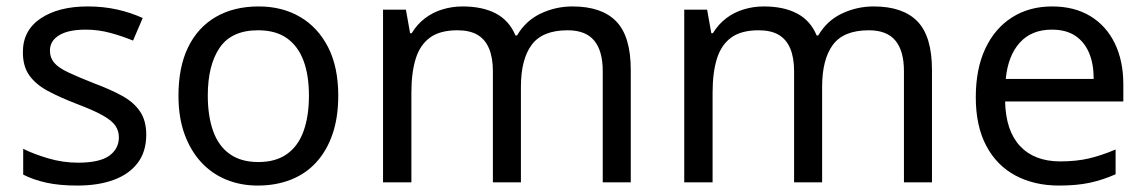

<svg xmlns="http://www.w3.org/2000/svg" viewBox="-20 -566 3558 596"><path d="M434 -148Q434 -96 408 -61Q382 -26 334 -8Q286 10 220 10Q164 10 123.5 1Q83 -8 52 -24V-104Q84 -88 129.5 -74.5Q175 -61 222 -61Q289 -61 319 -82.5Q349 -104 349 -140Q349 -160 338 -176Q327 -192 298.5 -208Q270 -224 217 -244Q165 -264 128 -284Q91 -304 71 -332Q51 -360 51 -404Q51 -472 106.5 -509Q162 -546 252 -546Q301 -546 343.5 -536.5Q386 -527 423 -510L393 -440Q359 -454 322 -464Q285 -474 246 -474Q192 -474 163.5 -456.5Q135 -439 135 -409Q135 -387 148 -371.5Q161 -356 191.5 -341.5Q222 -327 273 -307Q324 -288 360 -268Q396 -248 415 -219.5Q434 -191 434 -148Z M1030 -269Q1030 -202 1012.5 -150.5Q995 -99 962.5 -63Q930 -27 883.5 -8.5Q837 10 780 10Q727 10 682 -8.5Q637 -27 604 -63Q571 -99 552.5 -150.5Q534 -202 534 -269Q534 -358 564 -419.5Q594 -481 650 -513.5Q706 -546 783 -546Q856 -546 911.5 -513.5Q967 -481 998.5 -419.5Q1030 -358 1030 -269ZM625 -269Q625 -206 641.5 -159.5Q658 -113 693 -88Q728 -63 782 -63Q836 -63 871 -88Q906 -113 922.5 -159.5Q939 -206 939 -269Q939 -333 922 -378Q905 -423 870.5 -447.5Q836 -472 781 -472Q699 -472 662 -418Q625 -364 625 -269Z M1757 -546Q1848 -546 1893 -499.5Q1938 -453 1938 -349V0H1851V-345Q1851 -408 1824.5 -440Q1798 -472 1742 -472Q1664 -472 1630.5 -427Q1597 -382 1597 -296V0H1510V-345Q1510 -387 1498 -415.5Q1486 -444 1462 -458Q1438 -472 1400 -472Q1346 -472 1315 -449.5Q1284 -427 1270.5 -384Q1257 -341 1257 -278V0H1169V-536H1240L1253 -463H1258Q1275 -491 1299.5 -509.5Q1324 -528 1354 -537Q1384 -546 1416 -546Q1478 -546 1519.5 -524Q1561 -502 1580 -456H1585Q1612 -502 1658.5 -524Q1705 -546 1757 -546Z M2692 -546Q2783 -546 2828 -499.5Q2873 -453 2873 -349V0H2786V-345Q2786 -408 2759.5 -440Q2733 -472 2677 -472Q2599 -472 2565.5 -427Q2532 -382 2532 -296V0H2445V-345Q2445 -387 2433 -415.5Q2421 -444 2397 -458Q2373 -472 2335 -472Q2281 -472 2250 -449.5Q2219 -427 2205.5 -384Q2192 -341 2192 -278V0H2104V-536H2175L2188 -463H2193Q2210 -491 2234.5 -509.5Q2259 -528 2289 -537Q2319 -546 2351 -546Q2413 -546 2454.5 -524Q2496 -502 2515 -456H2520Q2547 -502 2593.5 -524Q2640 -546 2692 -546Z M3246 -546Q3315 -546 3364.5 -516Q3414 -486 3440.5 -431.5Q3467 -377 3467 -304V-251H3100Q3102 -160 3146.5 -112.5Q3191 -65 3271 -65Q3322 -65 3361.5 -74.5Q3401 -84 3443 -102V-25Q3402 -7 3362 1.5Q3322 10 3267 10Q3191 10 3132.5 -21Q3074 -52 3041.5 -113.5Q3009 -175 3009 -264Q3009 -352 3038.5 -415Q3068 -478 3121.5 -512Q3175 -546 3246 -546ZM3245 -474Q3182 -474 3145.5 -433.5Q3109 -393 3102 -321H3375Q3375 -367 3361 -401Q3347 -435 3318.5 -454.5Q3290 -474 3245 -474Z"/></svg>

Font: utamil25
Style: Book
Weight: 400
Designer: Jelle Bosma - Monotype Design Team
Foundry: Monotype Imaging Inc.
Version: Version 2.003